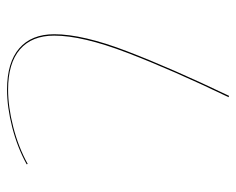

<svg xmlns="http://www.w3.org/2000/svg" viewBox="-84 -622 685 558"><g transform="rotate(90 259.0 -343.5)"><path d="M80 -158Q80 -241 129.5 -370Q179 -499 259 -666L263 -665Q184 -501 134 -370.5Q84 -240 84 -158Q84 -93 124 -58.5Q164 -24 241 -24Q291 -24 349.5 -39Q408 -54 457 -81L458 -78Q409 -51 350.5 -36Q292 -21 241 -21Q162 -21 121 -56.5Q80 -92 80 -158Z"/></g></svg>

Font: FiraGO Four
Style: Regular
Weight: 100
Designer: bBox Type
Foundry: bBox Type GmbH
Version: Version 1.001